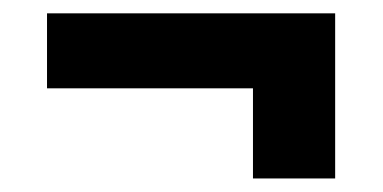

<svg xmlns="http://www.w3.org/2000/svg" viewBox="-20 -385 568 285"><path d="M355.5 -253.9H49.8V-365.2H477.5V-120.1H355.5Z"/></svg>

Font: Altinn-DIN Exp
Style: DINExp-Bold
Weight: 700
Width: 7
Designer: Charles Nix
Foundry: Altinn
Version: Version 2.00